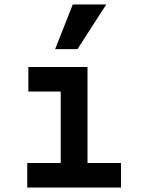

<svg xmlns="http://www.w3.org/2000/svg" viewBox="-20 -840 640 860"><path d="M102 0H522V-110H372V-540H107V-430H252V-110H102ZM456 -820H306L227 -620H327Z"/></svg>

Font: CommitMonoV143 ExtLt
Style: Regular
Weight: 200
Monospace: yes
Designer: Eigil Nikolajsen
Foundry: Eigil Nikolajsen
Version: Version 1.143